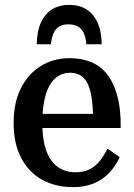

<svg xmlns="http://www.w3.org/2000/svg" viewBox="-20 -759 549 789"><path d="M264 -739Q225 -739 195.5 -721.5Q166 -704 149 -668Q132 -632 131 -577H189Q193 -608 201.5 -625.5Q210 -643 225 -651Q240 -659 261 -659Q283 -659 298.5 -651Q314 -643 323 -625.5Q332 -608 335 -577H398Q397 -632 380 -668Q363 -704 333.5 -721.5Q304 -739 264 -739ZM154 -252Q154 -200 163.5 -162Q173 -124 191 -99.5Q209 -75 234 -63Q259 -51 290 -51Q325 -51 349.5 -64Q374 -77 391.5 -99.5Q409 -122 422 -148L472 -113Q455 -77 429 -49Q403 -21 366 -5.5Q329 10 280 10Q208 10 153 -20.5Q98 -51 67 -110Q36 -169 36 -253Q36 -338 66.5 -397.5Q97 -457 149 -488.5Q201 -520 266 -520Q315 -520 354 -504Q393 -488 420 -454Q447 -420 462 -365.5Q477 -311 476 -233H134V-291H386L363 -267Q362 -323 356 -360.5Q350 -398 338 -419.5Q326 -441 308.5 -450.5Q291 -460 267 -460Q242 -460 221 -447.5Q200 -435 185 -410Q170 -385 162 -345.5Q154 -306 154 -252Z"/></svg>

Font: Roboto Serif 28pt Condensed Medium
Style: Regular
Weight: 500
Width: 3
Designer: Greg Gazdowicz
Foundry: Commercial Type
Version: Version 1.008